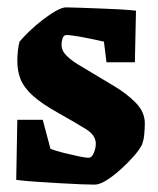

<svg xmlns="http://www.w3.org/2000/svg" viewBox="-20 -490 428 521"><path d="M237 11Q225 11 198.5 10Q172 9 139.5 7Q107 5 76 3Q45 1 24 -2L27 -165H96L117 -86Q133 -80 153.5 -75Q174 -70 192.5 -66Q211 -62 221 -62Q229 -62 234.5 -75Q240 -88 240 -100Q240 -123 213.5 -139.5Q187 -156 139 -183Q94 -208 69.5 -230Q45 -252 36 -274.5Q27 -297 27 -325Q27 -338 28.5 -352Q30 -366 33 -377Q43 -389 59.5 -405Q76 -421 95.5 -436Q115 -451 132 -460.5Q149 -470 159 -470Q172 -470 197 -469Q222 -468 251 -467Q280 -466 306.5 -464.5Q333 -463 349 -461L346 -321H269L262 -377Q258 -378 244 -381Q230 -384 212.5 -387.5Q195 -391 180.5 -393Q166 -395 161 -395Q153 -395 150 -386.5Q147 -378 147 -369Q147 -352 161 -338.5Q175 -325 193.5 -314Q212 -303 227 -294Q255 -277 289.5 -256.5Q324 -236 348.5 -211Q373 -186 373 -155Q373 -143 371.5 -126Q370 -109 365 -97Q358 -83 342 -65Q326 -47 306.5 -29.5Q287 -12 268.5 -0.5Q250 11 237 11Z"/></svg>

Font: Grenze Gotisch ExtraBold
Style: Regular
Weight: 800
Designer: Renata Polastri
Foundry: Omnibus-Type
Version: Version 1.001